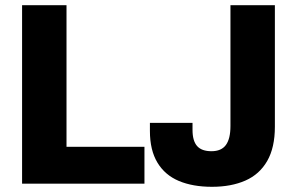

<svg xmlns="http://www.w3.org/2000/svg" viewBox="-20 -707 1139 739"><path d="M65 0V-687H236V-142H536V0ZM796 12Q722 12 668.5 -10.5Q615 -33 586 -81Q557 -129 557 -203V-234H721V-207Q721 -165 738.5 -145Q756 -125 794 -125Q832 -125 849.5 -149Q867 -173 867 -222V-687H1038V-219Q1038 -139 1008.5 -87.5Q979 -36 924.5 -12Q870 12 796 12Z"/></svg>

Font: Archivo SemiCondensed ExtraBold
Style: Regular
Weight: 800
Width: 4
Designer: Hector Gatti
Foundry: Omnibus-Type
Version: Version 2.001